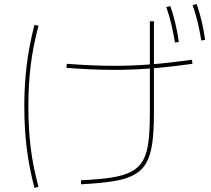

<svg xmlns="http://www.w3.org/2000/svg" viewBox="-20 -875 1040 948"><path d="M380 15Q470 11 531 1.5Q592 -8 629.5 -28Q667 -48 686.5 -83.5Q706 -119 713 -175.5Q720 -232 720 -315V-548V-770H740V-549V-315Q740 -229 732 -169.5Q724 -110 703 -72Q682 -34 642 -12Q602 10 538 20Q474 30 380 35ZM150 53Q124 -47 112 -143Q100 -239 100 -350Q100 -459 112 -554.5Q124 -650 150 -752L170 -748Q143 -646 131.5 -551.5Q120 -457 120 -350Q120 -240 131.5 -146Q143 -52 170 47ZM844 -665Q836 -713 826 -755.5Q816 -798 801 -840L821 -845Q836 -802 846 -759Q856 -716 863 -668ZM974 -675Q966 -723 956 -765.5Q946 -808 931 -850L951 -855Q966 -812 976 -769Q986 -726 993 -678ZM544 -530Q486 -530 421 -533Q356 -536 308 -540L310 -560Q357 -556 421.5 -553Q486 -550 544 -550Q632 -550 722.5 -557Q813 -564 928 -580L930 -560Q816 -544 724.5 -537Q633 -530 544 -530Z"/></svg>

Font: M PLUS 2 Thin
Style: Regular
Weight: 100
Designer: Coji Morishita
Foundry: UNDERFOREST DESIGN
Version: Version 1.001